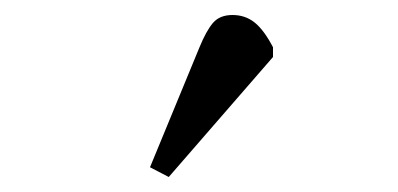

<svg xmlns="http://www.w3.org/2000/svg" viewBox="-20 -810 530 256"><path d="M205 -574 180 -587 246 -747Q255 -769 264 -779.5Q273 -790 290 -790Q307 -790 319.5 -780Q332 -770 344 -747V-734Z"/></svg>

Font: Literata 18pt Light
Style: Regular
Weight: 300
Designer: Latin by Veronika Burian and Jose Scaglione. Greek by Irene Vlachou. Cyrillic by Vera Evstafieva.
Foundry: TypeTogether
Version: Version 3.103;gftools[0.9.29]